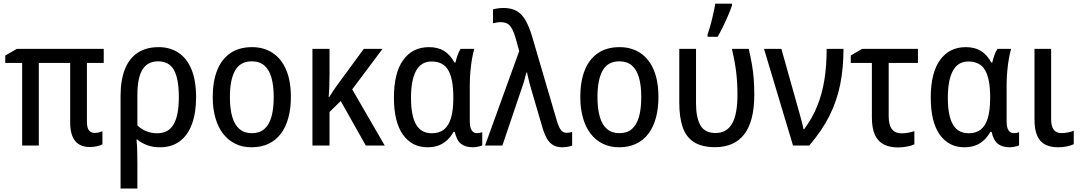

<svg xmlns="http://www.w3.org/2000/svg" viewBox="-20 -811 6021 1070"><path d="M507.3 -70.3Q519 -70.3 530.5 -73Q542 -75.7 550.8 -80.1V-6.3Q540 -0.5 521.2 3.9Q502.4 8.3 480 8.3Q426.3 8.3 398.7 -25.6Q371.1 -59.6 371.1 -128.9V-460.4H196.3V0H103.5V-460.4H9.3V-501.5L73.7 -538.6H558.1V-460.4H464.4V-132.8Q464.4 -99.1 475.6 -84.7Q486.8 -70.3 507.3 -70.3Z M1072.8 -270Q1072.8 -182.1 1049.6 -119.4Q1026.4 -56.6 981.4 -23.4Q936.5 9.8 870.6 9.8Q833 9.8 801 -1.7Q769 -13.2 745.6 -33.2H740.7Q743.7 -5.9 744.6 28.3Q745.6 62.5 745.6 97.2V239.7H651.9V-275.9Q651.9 -363.8 675.8 -424.6Q699.7 -485.4 747.1 -516.8Q794.4 -548.3 864.3 -548.3Q928.2 -548.3 975.1 -516.8Q1022 -485.4 1047.4 -423.6Q1072.8 -361.8 1072.8 -270ZM861.3 -469.2Q802.2 -469.2 773.9 -423.1Q745.6 -377 745.6 -282.7V-112.3Q767.1 -90.8 795.7 -79.6Q824.2 -68.4 856 -68.4Q918.9 -68.4 947.8 -118.2Q976.6 -168 976.6 -270Q976.6 -372.1 949.5 -420.7Q922.4 -469.2 861.3 -469.2Z M1601.1 -270Q1601.1 -206.1 1586.9 -154.3Q1572.8 -102.5 1545.2 -65.9Q1517.6 -29.3 1476.6 -9.8Q1435.5 9.8 1381.8 9.8Q1331.5 9.8 1291.5 -9.8Q1251.5 -29.3 1223.4 -65.7Q1195.3 -102.1 1180.4 -153.8Q1165.5 -205.6 1165.5 -270Q1165.5 -357.9 1190.7 -420.2Q1215.8 -482.4 1264.6 -515.4Q1313.5 -548.3 1384.3 -548.3Q1450.7 -548.3 1499.5 -516.1Q1548.3 -483.9 1574.7 -421.9Q1601.1 -359.9 1601.1 -270ZM1261.2 -270Q1261.2 -205.6 1274.2 -160.6Q1287.1 -115.7 1314.2 -92.3Q1341.3 -68.8 1383.8 -68.8Q1426.3 -68.8 1453.1 -92Q1480 -115.2 1492.7 -160.2Q1505.4 -205.1 1505.4 -270Q1505.4 -334 1492.7 -378.4Q1480 -422.9 1453.1 -446Q1426.3 -469.2 1383.3 -469.2Q1319.3 -469.2 1290.3 -418.2Q1261.2 -367.2 1261.2 -270Z M2111.8 -538.6 1942.9 -313 2124 0H2018.6L1878.9 -248L1816.4 -187V0H1721.2V-538.6H1816.4V-395Q1816.4 -360.4 1815.2 -327.9Q1814 -295.4 1811.5 -270H1814.5Q1823.7 -285.2 1834 -299.8Q1844.2 -314.5 1853 -328.1L2007.3 -538.6Z M2386.2 -68.4Q2428.7 -68.4 2454.8 -89.8Q2481 -111.3 2493.4 -153.6Q2505.9 -195.8 2506.3 -258.8V-271Q2506.3 -370.1 2478.5 -419.2Q2450.7 -468.3 2385.3 -468.3Q2326.7 -468.3 2298.6 -416.3Q2270.5 -364.3 2270.5 -266.1Q2270.5 -166 2298.8 -117.2Q2327.1 -68.4 2386.2 -68.4ZM2362.8 9.8Q2275.9 9.8 2225.6 -60.5Q2175.3 -130.9 2175.3 -267.1Q2175.3 -404.8 2227.1 -476.6Q2278.8 -548.3 2370.6 -548.3Q2421.4 -548.3 2455.8 -526.6Q2490.2 -504.9 2512.7 -462.4H2518.1Q2522.5 -481.9 2529.8 -502.7Q2537.1 -523.4 2546.9 -538.6H2623Q2616.2 -515.6 2610.6 -483.4Q2605 -451.2 2601.6 -413.6Q2598.1 -376 2598.1 -337.4V-134.8Q2598.1 -99.6 2609.1 -84.2Q2620.1 -68.8 2637.7 -68.8Q2645.5 -68.8 2653.8 -70.3Q2662.1 -71.8 2667.5 -74.2V-1Q2663.6 1.5 2654.5 3.9Q2645.5 6.3 2635.3 8.1Q2625 9.8 2616.2 9.8Q2573.7 9.8 2549.3 -9.5Q2524.9 -28.8 2514.2 -76.2H2507.3Q2493.7 -50.8 2473.6 -31.5Q2453.6 -12.2 2426.3 -1.2Q2398.9 9.8 2362.8 9.8Z M2683.1 0 2873.5 -526.4 2851.6 -605.5Q2839.4 -645.5 2822.5 -666.5Q2805.7 -687.5 2771 -687.5Q2757.8 -687.5 2747.1 -685.5Q2736.3 -683.6 2727.5 -681.2V-758.8Q2735.4 -761.2 2744.9 -762.9Q2754.4 -764.6 2764.6 -765.6Q2774.9 -766.6 2785.2 -766.6Q2829.6 -766.6 2858.6 -750.2Q2887.7 -733.9 2907.7 -699.7Q2927.7 -665.5 2944.3 -611.3L3083.5 -137.2Q3090.8 -112.8 3098.6 -98.1Q3106.4 -83.5 3116.2 -77.1Q3126 -70.8 3138.7 -70.8Q3146.5 -70.8 3154.5 -72.3Q3162.6 -73.7 3168.5 -75.7V0.5Q3161.6 2.9 3152.8 5.1Q3144 7.3 3134.5 8.5Q3125 9.8 3114.7 9.8Q3085 9.8 3064 -1.7Q3043 -13.2 3028.6 -37.6Q3014.2 -62 3002.9 -100.6L2947.8 -288.6Q2943.4 -303.7 2938.7 -319.6Q2934.1 -335.4 2930.2 -350.8Q2926.3 -366.2 2922.9 -380.6Q2919.4 -395 2917 -407.2H2913.6Q2908.2 -383.8 2900.6 -358.4Q2893.1 -333 2884.3 -309.1L2779.8 0Z M3649.4 -270Q3649.4 -206.1 3635.3 -154.3Q3621.1 -102.5 3593.5 -65.9Q3565.9 -29.3 3524.9 -9.8Q3483.9 9.8 3430.2 9.8Q3379.9 9.8 3339.8 -9.8Q3299.8 -29.3 3271.7 -65.7Q3243.7 -102.1 3228.8 -153.8Q3213.9 -205.6 3213.9 -270Q3213.9 -357.9 3239 -420.2Q3264.2 -482.4 3313 -515.4Q3361.8 -548.3 3432.6 -548.3Q3499 -548.3 3547.9 -516.1Q3596.7 -483.9 3623 -421.9Q3649.4 -359.9 3649.4 -270ZM3309.6 -270Q3309.6 -205.6 3322.5 -160.6Q3335.4 -115.7 3362.5 -92.3Q3389.6 -68.8 3432.1 -68.8Q3474.6 -68.8 3501.5 -92Q3528.3 -115.2 3541 -160.2Q3553.7 -205.1 3553.7 -270Q3553.7 -334 3541 -378.4Q3528.3 -422.9 3501.5 -446Q3474.6 -469.2 3431.6 -469.2Q3367.7 -469.2 3338.6 -418.2Q3309.6 -367.2 3309.6 -270Z M3964.4 9.3Q3889.6 8.8 3846.2 -19.8Q3802.7 -48.3 3784.2 -103.3Q3765.6 -158.2 3765.6 -237.8V-538.6H3858.9V-234.4Q3858.9 -155.8 3883.3 -112.8Q3907.7 -69.8 3967.8 -69.8Q4029.8 -69.8 4059.8 -121.8Q4089.8 -173.8 4089.8 -284.2Q4089.8 -352.1 4082.3 -412.1Q4074.7 -472.2 4059.1 -538.6H4152.8Q4163.6 -491.7 4170.4 -452.1Q4177.2 -412.6 4180.4 -372.8Q4183.6 -333 4183.6 -283.7Q4183.6 -135.3 4127.9 -63Q4072.3 9.3 3964.4 9.3ZM3923.3 -606V-619.1Q3928.7 -633.8 3935.3 -656.2Q3941.9 -678.7 3948 -703.9Q3954.1 -729 3959 -752Q3963.9 -774.9 3966.3 -790.5H4059.1V-779.8Q4050.8 -755.4 4037.8 -725.1Q4024.9 -694.8 4009.8 -663.8Q3994.6 -632.8 3979.5 -606Z M4237.8 -538.6H4334.5L4424.3 -219.7Q4430.2 -198.7 4436.8 -175Q4443.4 -151.4 4449.2 -129.2Q4455.1 -106.9 4457.5 -90.8H4461.4Q4506.8 -151.9 4534.4 -220.2Q4562 -288.6 4574.5 -367.4Q4586.9 -446.3 4586.9 -538.6H4680.7Q4680.7 -432.6 4662.4 -340.6Q4644 -248.5 4602.1 -165Q4560.1 -81.5 4489.7 0H4399.4Z M5095.7 -538.6V-460.4H4932.6V-163.1Q4932.6 -113.3 4951.2 -90.6Q4969.7 -67.9 5004.4 -67.9Q5022.5 -67.9 5041.3 -71.3Q5060.1 -74.7 5075.7 -80.1V-6.8Q5061.5 0.5 5035.9 5.6Q5010.3 10.7 4984.4 10.7Q4939.5 10.7 4906.7 -5.4Q4874 -21.5 4856.4 -58.3Q4838.9 -95.2 4838.9 -157.2V-460.4H4721.2V-501.5L4784.7 -538.6Z M5377.9 -68.4Q5420.4 -68.4 5446.5 -89.8Q5472.7 -111.3 5485.1 -153.6Q5497.6 -195.8 5498 -258.8V-271Q5498 -370.1 5470.2 -419.2Q5442.4 -468.3 5377 -468.3Q5318.4 -468.3 5290.3 -416.3Q5262.2 -364.3 5262.2 -266.1Q5262.2 -166 5290.5 -117.2Q5318.8 -68.4 5377.9 -68.4ZM5354.5 9.8Q5267.6 9.8 5217.3 -60.5Q5167 -130.9 5167 -267.1Q5167 -404.8 5218.8 -476.6Q5270.5 -548.3 5362.3 -548.3Q5413.1 -548.3 5447.5 -526.6Q5481.9 -504.9 5504.4 -462.4H5509.8Q5514.2 -481.9 5521.5 -502.7Q5528.8 -523.4 5538.6 -538.6H5614.7Q5607.9 -515.6 5602.3 -483.4Q5596.7 -451.2 5593.3 -413.6Q5589.8 -376 5589.8 -337.4V-134.8Q5589.8 -99.6 5600.8 -84.2Q5611.8 -68.8 5629.4 -68.8Q5637.2 -68.8 5645.5 -70.3Q5653.8 -71.8 5659.2 -74.2V-1Q5655.3 1.5 5646.2 3.9Q5637.2 6.3 5627 8.1Q5616.7 9.8 5607.9 9.8Q5565.4 9.8 5541 -9.5Q5516.6 -28.8 5505.9 -76.2H5499Q5485.4 -50.8 5465.3 -31.5Q5445.3 -12.2 5418 -1.2Q5390.6 9.8 5354.5 9.8Z M5837.9 -538.6V-147.5Q5837.9 -106.9 5852.3 -88.1Q5866.7 -69.3 5896 -69.3Q5914.1 -69.3 5932.9 -73.2Q5951.7 -77.1 5963.9 -82.5V-7.3Q5947.8 0.5 5924.3 5.1Q5900.9 9.8 5876 9.8Q5835 9.8 5805.7 -4.9Q5776.4 -19.5 5760.7 -53.5Q5745.1 -87.4 5745.1 -146V-538.6Z"/></svg>

Font: Open Sans SemiCondensed Medium
Style: Regular
Weight: 500
Width: 4
Designer: Monotype Design Team
Foundry: Monotype Imaging Inc.
Version: Version 3.000